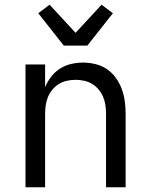

<svg xmlns="http://www.w3.org/2000/svg" viewBox="-20 -793 640 813"><path d="M88 0V-520H171V-424Q181 -448 197 -468.5Q213 -489 234 -502.5Q255 -516 280.5 -522Q306 -528 332 -528Q358 -528 384.5 -521.5Q411 -515 433 -500Q455 -485 471 -462.5Q487 -440 496 -415Q505 -390 508.5 -363.5Q512 -337 512 -310V0H429V-310Q429 -328 426.5 -346.5Q424 -365 417 -382Q410 -399 398 -413.5Q386 -428 370.5 -437.5Q355 -447 336.5 -451Q318 -455 300 -455Q282 -455 263.5 -451Q245 -447 229.5 -437.5Q214 -428 202 -413.5Q190 -399 183 -382Q176 -365 173.5 -346.5Q171 -328 171 -310V0ZM250 -600 142 -737 190 -773 300 -654 410 -773 458 -737 350 -600Z"/></svg>

Font: Iosevka Fixed Extended
Style: Regular
Weight: 400
Width: 7
Monospace: yes
Designer: Belleve Invis
Foundry: Belleve Invis
Version: Version 24.1.1; ttfautohint (v1.8.4)